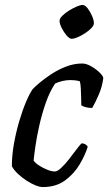

<svg xmlns="http://www.w3.org/2000/svg" viewBox="-20 -757 438 777"><path d="M153 0Q141 0 123.5 -7Q106 -14 87.5 -26Q69 -38 53 -53Q37 -68 28 -84Q28 -128 36.5 -175.5Q45 -223 58 -267Q71 -311 85.5 -345Q100 -379 112 -396Q122 -407 142.5 -424Q163 -441 190 -458.5Q217 -476 248.5 -488Q280 -500 313 -500Q329 -500 348.5 -489Q368 -478 382.5 -464Q397 -450 398 -441Q394 -407 379.5 -373.5Q365 -340 353 -320Q338 -320 326 -323.5Q314 -327 309 -331Q309 -340 308.5 -359.5Q308 -379 307 -399Q306 -419 303 -428Q293 -431 283 -432Q273 -433 265 -433Q250 -433 234 -429.5Q218 -426 203 -419Q181 -386 165.5 -341.5Q150 -297 139.5 -251Q129 -205 123.5 -166.5Q118 -128 116 -107Q123 -97 138.5 -87Q154 -77 171.5 -70Q189 -63 202 -63Q212 -63 227 -77Q242 -91 257.5 -110.5Q273 -130 287 -149Q301 -168 310 -177Q319 -177 326 -172.5Q333 -168 335 -163Q325 -130 302.5 -92Q280 -54 243.5 -27Q207 0 153 0ZM270 -600Q261 -600 249.5 -613.5Q238 -627 229.5 -644Q221 -661 221 -673Q221 -682 232 -693Q243 -704 259 -714Q275 -724 290.5 -730.5Q306 -737 314 -737Q324 -737 334.5 -723.5Q345 -710 352.5 -692.5Q360 -675 360 -663Q360 -654 349.5 -643Q339 -632 323.5 -622Q308 -612 293.5 -606Q279 -600 270 -600Z"/></svg>

Font: Texturina 12pt Medium
Style: Italic
Weight: 500
Italic angle: -11°
Designer: Guillermo Torres Carreño
Foundry: Omnibus-Type
Version: Version 1.002